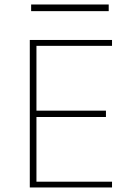

<svg xmlns="http://www.w3.org/2000/svg" viewBox="-20 -826 554 846"><path d="M459 -806.2V-776.9H117.2V-806.2ZM473.6 -25.4V0H111.3V-649.9H473.6V-624H140.6V-338.4H446.8V-310.5H140.6V-25.4Z"/></svg>

Font: Estedad-FD Thin
Style: Regular
Weight: 100
Designer: Amin Abedi
Version: Version 7.3